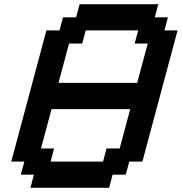

<svg xmlns="http://www.w3.org/2000/svg" viewBox="-20 -895 866 915"><path d="M125 0H500L516.6 -62.5H579.1L596.2 -125H658.7Q686.5 -229.5 742.4 -437.7Q798.3 -646 826.2 -750H763.7L780.3 -812.5H717.8L734.4 -875H359.4L342.8 -812.5H280.3L263.7 -750H201.2Q173.3 -646 117.4 -437.5Q61.5 -229 33.7 -125H96.2L79.1 -62.5H141.6ZM471.2 -125H221.2L237.8 -187.5H175.3L225.6 -375H600.6L550.3 -187.5H487.8ZM633.8 -500H258.8L309.1 -687.5H371.6L388.7 -750H638.7L621.6 -687.5H684.1Z"/></svg>

Font: Faithful 32x
Style: Oblique
Weight: 400
Foundry: Faithful Resource Pack
Version: Version 1.0; January 27, 2023